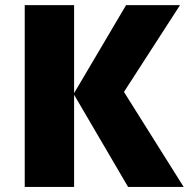

<svg xmlns="http://www.w3.org/2000/svg" viewBox="-20 -734 741 754"><path d="M701.2 0H482.9L271 -361.8V0H77.1V-713.9H271V-368.2L475.1 -713.9H687L466.8 -373Z"/></svg>

Font: OpenSans-ExtraBold
Style: Regular
Weight: 800
Foundry: Ascender Corporation
Version: Version 1.10